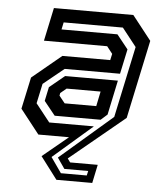

<svg xmlns="http://www.w3.org/2000/svg" viewBox="-52 -585 674 814"><g transform="rotate(5 285.0 -178.0)"><path d="M218.5 184.5 147 90 256 0H125.5L44.5 -103L73.5 -238L198 -341H401.5L407.5 -368L383.5 -398.5H114.5L144.5 -540H482.5L563.5 -437L492.5 -103L258.5 90L270 106H387.5L371 184.5ZM235 155H345L349.5 135.5H248L216.5 90L439.5 -102.5L504 -405.5L443 -483H191L184.5 -452.5H422.5L470.5 -392.5L448 -287H212.5L124.5 -215.5L106.5 -131.5L167 -55H357L189.5 90ZM225 -141.5H359.5L372.5 -204.5H228L202.5 -183.5L200.5 -172ZM187.5 -85.5 140 -144.5 152.5 -204 217 -257H441.5L410.5 -110L383 -85.5Z"/></g></svg>

Font: Tourney Thin SemiBold
Style: Italic
Weight: 600
Italic angle: -12°
Version: Version 1.015